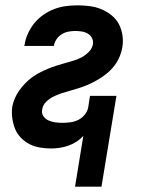

<svg xmlns="http://www.w3.org/2000/svg" viewBox="-20 -548 540 719"><path d="M261 151 292 -39Q281 -27 266.5 -17.5Q252 -8 236 -2.5Q220 3 204 5.5Q188 8 172 8Q150 8 129.5 4.5Q109 1 91 -8Q73 -17 58.5 -32Q44 -47 36.5 -65.5Q29 -84 26 -105.5Q23 -127 26 -149Q29 -164 35.5 -179.5Q42 -195 52 -209Q62 -223 74 -235.5Q86 -248 99.5 -258Q113 -268 128.5 -276Q144 -284 159.5 -290.5Q175 -297 191 -302Q207 -307 222.5 -311.5Q238 -316 254 -320.5Q270 -325 285 -333Q300 -341 312.5 -353.5Q325 -366 328 -382Q330 -395 324.5 -405.5Q319 -416 309 -422Q299 -428 286.5 -430Q274 -432 262 -432Q249 -432 236 -429.5Q223 -427 211.5 -420Q200 -413 192 -401.5Q184 -390 182 -377V-376H71L72 -380Q75 -401 84.5 -422Q94 -443 108.5 -461Q123 -479 142.5 -492.5Q162 -506 183 -514Q204 -522 226 -525Q248 -528 270 -528Q293 -528 316 -525Q339 -522 359.5 -513.5Q380 -505 397.5 -491Q415 -477 425 -458Q435 -439 438.5 -416Q442 -393 438 -370Q435 -354 429 -338.5Q423 -323 413.5 -309Q404 -295 391.5 -283Q379 -271 365 -261.5Q351 -252 336.5 -244Q322 -236 306.5 -229.5Q291 -223 275 -218Q259 -213 243 -208.5Q227 -204 211.5 -199Q196 -194 180.5 -186.5Q165 -179 152.5 -166.5Q140 -154 138 -138Q135 -124 142.5 -113Q150 -102 161.5 -97Q173 -92 186 -90Q199 -88 213 -88Q228 -88 243 -90Q258 -92 272 -98.5Q286 -105 296.5 -117.5Q307 -130 310 -144L317 -189H416L360 151Z"/></svg>

Font: Iosevka Term Curly
Style: Bold Italic
Weight: 700
Italic angle: -9°
Designer: Belleve Invis
Foundry: Belleve Invis
Version: Version 32.3.0